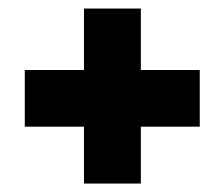

<svg xmlns="http://www.w3.org/2000/svg" viewBox="-20 -584 526 450"><path d="M310.1 -153.8H176.8V-287.1H38.1V-419.9H176.8V-564H310.1V-419.9H448.2V-287.1H310.1Z"/></svg>

Font: Righteous
Style: Regular
Weight: 400
Version: Version 1.000